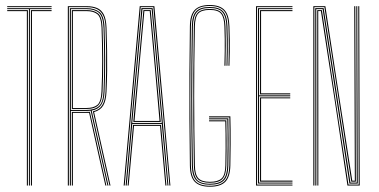

<svg xmlns="http://www.w3.org/2000/svg" viewBox="-20 -720 1471 745"><path d="M92.2 0V-684.5H8V-688.2H180.2V-684.5H96V0ZM84.2 0V-676.8H8V-680.8H88.2V0ZM100 0V-680.8H180.2V-676.8H104V0ZM8 -692.2V-696H180.2V-692.2Z M243.2 0V-696H316.5Q340 -696 356.8 -688.9Q373.5 -681.8 382.8 -663.8Q392 -645.8 393.2 -613.5Q395 -564.5 395.6 -523.5Q396.2 -482.5 395.8 -444Q395.2 -405.5 393.2 -364Q391.8 -329.5 380.6 -310.6Q369.5 -291.8 345 -285.2L408.8 0H404.8L340.5 -288Q365 -293.2 376.5 -311.5Q388 -329.8 389.5 -364.5Q391 -398.8 391.6 -438.8Q392.2 -478.8 391.8 -522.8Q391.2 -566.8 389.5 -613.2Q388.5 -644.8 379.2 -661.9Q370 -679 354.1 -685.6Q338.2 -692.2 316.5 -692.2H247.2V0ZM258.8 0V-285.8H315Q319 -285.8 322.5 -285.9Q326 -286 328.8 -286.2L392.8 0H388.8L325.8 -282.2Q323.2 -282 320.5 -282Q317.8 -282 315 -282H262.8V0ZM251 0V-688.2H316.5Q347 -688.2 365.4 -673.9Q383.8 -659.5 385.5 -613.2Q388 -547 388.1 -485.6Q388.2 -424.2 385.5 -363Q384 -329.5 372.1 -312.2Q360.2 -295 335.8 -291L400.8 0H396.8L331.8 -290.5Q328.5 -290.2 324.5 -289.9Q320.5 -289.5 315.5 -289.5H255V0ZM255 -293.5H315.5Q347.2 -293.5 363.6 -308Q380 -322.5 381.8 -364.8Q384.2 -417.8 384.2 -480.9Q384.2 -544 381.8 -611Q380 -656.5 363.4 -670.5Q346.8 -684.5 316.5 -684.5H255ZM258.8 -297.2V-680.8H316.5Q344.5 -680.8 360.4 -667.9Q376.2 -655 377.8 -613Q380.2 -546.2 380.4 -483.8Q380.5 -421.2 377.8 -364.2Q376 -327.2 362.1 -312.2Q348.2 -297.2 315.5 -297.2ZM262.8 -301H315.5Q343 -301 357.5 -312.8Q372 -324.5 373.8 -365Q376.5 -422.2 376.5 -483.9Q376.5 -545.5 374 -612.8Q372.5 -652.8 357.8 -664.8Q343 -676.8 316.5 -676.8H262.8Z M459.8 0 522.2 -696H579L641.2 0H637.5L575 -692.2H526L463.8 0ZM475.2 0 496.2 -235.5H604.8L625.8 0H621.8L601 -231.5H500L479.2 0ZM467.5 0 528.8 -688.5H572.2L633.5 0H629.8L607.8 -239.2H493.2L471.5 0ZM493.2 -243H607.8L591.8 -422.8L568.5 -684.5H532.8L509.2 -423ZM497.2 -246.8 513.2 -422.8 536.5 -680.8H564.8L588 -422.8L603.8 -246.8ZM502 -250.8H599L584 -422.8L561 -677H540.2L517.2 -422.8Z M794.5 4.5Q753.8 4.5 735.5 -14.9Q717.2 -34.2 716.8 -78.2Q715.5 -172.2 715 -259.5Q714.5 -346.8 715 -434.6Q715.5 -522.5 716.8 -617.5Q717.2 -661.5 735.2 -681Q753.2 -700.5 793.5 -700.5Q833.2 -700.5 851.1 -681.1Q869 -661.8 870.2 -617.8Q871.2 -587.8 871.6 -564.8Q872 -541.8 871.6 -518.6Q871.2 -495.5 870.2 -465H866.5Q867.8 -502 867.8 -539.5Q867.8 -577 866.5 -617.8Q865 -661.5 847.8 -679.1Q830.5 -696.8 793.5 -696.8Q752.8 -696.8 737 -677.4Q721.2 -658 720.8 -617.8Q719.5 -534.5 719 -467Q718.5 -399.5 718.5 -338.5Q718.5 -277.5 719.1 -214.9Q719.8 -152.2 720.8 -78.2Q721.2 -35.8 738.1 -17.5Q755 0.8 794.5 0.8Q834 0.8 851.6 -17.5Q869.2 -35.8 870 -78.2Q870.8 -120.8 870.9 -155.8Q871 -190.8 870.8 -218Q870.5 -245.2 870 -264.5H791.2V-268.5H873.8Q874.5 -243.5 874.8 -218.6Q875 -193.8 874.9 -160.8Q874.8 -127.8 873.8 -78.2Q873 -34.2 854.6 -14.9Q836.2 4.5 794.5 4.5ZM794.5 -3.2Q757.5 -3.2 741.4 -20.2Q725.2 -37.2 724.5 -78.2Q723.2 -151 722.6 -217.1Q722 -283.2 722 -347.5Q722 -411.8 722.6 -478.1Q723.2 -544.5 724.5 -617.5Q725.2 -658.8 740.9 -675.8Q756.5 -692.8 793.5 -692.8Q830 -692.8 845.6 -675.8Q861.2 -658.8 862.5 -617.8Q863.5 -591.8 863.8 -568.4Q864 -545 863.8 -520.4Q863.5 -495.8 862.5 -465H858.8Q859.8 -498.8 860 -522.9Q860.2 -547 859.9 -569Q859.5 -591 858.5 -618Q857.5 -654.5 843.8 -671.8Q830 -689 793.5 -689Q757.8 -689 743.5 -672.5Q729.2 -656 728.5 -617.5Q727 -535.5 726.4 -467.8Q725.8 -400 725.8 -338.4Q725.8 -276.8 726.5 -213.8Q727.2 -150.8 728.5 -78.2Q729.2 -42 742.8 -24.5Q756.2 -7 794.5 -7Q831 -7 846.1 -23.1Q861.2 -39.2 862 -78.2Q863 -127 863.1 -158.5Q863.2 -190 862.9 -212.5Q862.5 -235 862 -257H791.2V-260.8H866Q866.8 -224.5 867 -182.6Q867.2 -140.8 866 -78.2Q865.2 -37.2 849.1 -20.2Q833 -3.2 794.5 -3.2ZM794.5 -10.8Q761.2 -10.8 747.1 -25.4Q733 -40 732.2 -78.5Q730.8 -165.2 730.1 -252.6Q729.5 -340 730 -430.6Q730.5 -521.2 732.2 -617.5Q733 -655 746.6 -670.1Q760.2 -685.2 793.5 -685.2Q827 -685.2 840.2 -669.9Q853.5 -654.5 854.8 -617.5Q856 -579 856 -542.4Q856 -505.8 854.8 -465H850.8Q851.8 -497 852 -521.5Q852.2 -546 852 -568.5Q851.8 -591 850.8 -616.8Q849.8 -652 837.9 -666.8Q826 -681.5 793.5 -681.5Q761.8 -681.5 749.2 -667.5Q736.8 -653.5 736.2 -617.5Q734.8 -542.8 734.1 -476Q733.5 -409.2 733.5 -345.4Q733.5 -281.5 734.2 -216Q735 -150.5 736.2 -78.2Q736.8 -42.2 749.8 -28.4Q762.8 -14.5 794.5 -14.5Q825.2 -14.5 839.5 -27.4Q853.8 -40.2 854.5 -78.5Q855.2 -111.8 855.4 -143.8Q855.5 -175.8 855.2 -203.1Q855 -230.5 854.2 -249.2H791.2V-253H858.2Q859 -217.8 859.2 -177.1Q859.5 -136.5 858.2 -78.2Q857.5 -42 843.9 -26.4Q830.2 -10.8 794.5 -10.8Z M973.5 0V-696H1114.8V-692.2H977.5V-3.8H1114.8V0ZM989 -15.2V-342.2H1106.2V-338.5H993V-19.2H1114.8V-15.2ZM981.2 -7.8V-688.2H1114.8V-684.5H985.2V-350H1106.2V-346.2H985.2V-11.5H1114.8V-7.8ZM989 -353.8V-680.8H1114.8V-676.8H993V-357.8H1106.2V-353.8Z M1195.8 0V-696H1242.5L1285.8 -412L1346.8 -19H1356.8L1355.5 -415L1354.5 -696H1358.5L1359.5 -415L1360.8 -15.2H1343L1238.8 -692.2H1199.8V0ZM1203.5 0V-297.8L1203.2 -688.5H1235.8L1339.8 -11.5H1364.2L1363.2 -415L1362.5 -696H1366.2L1367 -415L1368.2 -7.5H1335.8L1232 -684.5H1207.2L1207.5 -297.8V0ZM1211.5 0 1211.2 -297.8 1211 -680.8H1229L1332 -3.8H1371.8L1370.2 -696H1374L1375.8 0H1328.2L1283.5 -299L1225.2 -677H1214.8L1215.2 -297.8V0Z"/></svg>

Font: Big Shoulders Inline Display SC Thin
Style: Regular
Weight: 100
Designer: Patric King
Foundry: XO Type Co
Version: Version 2.002